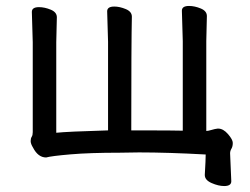

<svg xmlns="http://www.w3.org/2000/svg" viewBox="-20 -508 841 645"><path d="M733 117Q714 117 691 107Q668 97 668 80V79Q671 28 671 11Q544 4 447 4L382 5Q282 5 217.5 10.5Q153 16 135 21Q108 21 91 -12Q83 -25 83 -34Q83 -43 86.5 -48.5Q90 -54 90 -64V-366L87 -468Q87 -484 111 -484Q130 -484 150.5 -475.5Q171 -467 171 -450L169 -366V-62Q206 -66 343 -70V-368L340 -470Q340 -486 364 -486Q382 -486 402.5 -477.5Q423 -469 423 -452Q421 -368 421 -70Q575 -70 594 -69V-370L591 -472Q591 -488 615 -488Q634 -488 654.5 -479.5Q675 -471 675 -454L673 -370V-68Q679 -68 690.5 -71.5Q702 -75 711 -76H713Q730 -76 746 -57.5Q762 -39 762 -28Q762 -16 757.5 -8.5Q753 -1 753 7L757 101Q757 117 733 117Z"/></svg>

Font: LXGW WenKai Lite
Style: Bold
Weight: 700
Designer: LXGW / Fontworks Inc.
Foundry: LXGW / Fontworks Inc.
Version: Version 1.330;April 28, 2024